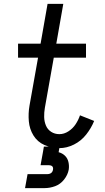

<svg xmlns="http://www.w3.org/2000/svg" viewBox="-20 -755 540 989"><path d="M109 214 122 142H222Q249 142 253 119Q257 96 230 96H189L202 24L206 0H287L282 29Q301 34 314.5 47Q328 60 332.5 79.5Q337 99 334 119Q329 146 310 170Q291 194 264 204Q237 214 209 214ZM286 8Q245 8 209 -8Q173 -24 152.5 -57Q132 -90 128.5 -130.5Q125 -171 132 -211L176 -458H73V-530H189L225 -735H306L270 -530H423V-458H257L211 -199Q207 -176 207.5 -152.5Q208 -129 216.5 -108.5Q225 -88 243.5 -76Q262 -64 286 -64Q310 -64 332.5 -78.5Q355 -93 369.5 -115Q384 -137 392 -161L465 -132Q450 -95 424 -62Q398 -29 361 -10.5Q324 8 286 8Z"/></svg>

Font: Iosevka SS08
Style: Italic
Weight: 400
Italic angle: -10°
Monospace: yes
Designer: Belleve Invis
Foundry: Belleve Invis
Version: 2.1.0; ttfautohint (v1.8.2)